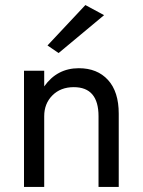

<svg xmlns="http://www.w3.org/2000/svg" viewBox="-20 -740 565 760"><path d="M392 -680 212 -530 168 -560 318 -720ZM370 -280Q370 -395 272 -395Q220 -395 187.5 -362.5Q155 -330 155 -280V0H75V-460H155V-398Q206 -470 292 -470Q365 -470 407.5 -423.5Q450 -377 450 -290V0H370Z"/></svg>

Font: renner_400book
Style: Book
Weight: 400
Version: Version 003.000 ; ttfautohint (v0.97) -l 8 -r 50 -G 200 -x 1